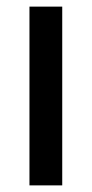

<svg xmlns="http://www.w3.org/2000/svg" viewBox="-20 -560 277 580"><path d="M168 0V-540H69V0Z"/></svg>

Font: Noto Sans Gujarati UI Condensed Medium
Style: Regular
Weight: 500
Width: 3
Designer: Jelle Bosma - Monotype Design Team, Universal Thirst
Foundry: Monotype Imaging Inc.
Version: Version 2.106